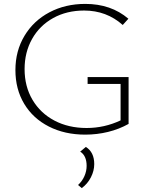

<svg xmlns="http://www.w3.org/2000/svg" viewBox="-20 -684 760 984"><path d="M639 -289V-49Q591 -22 534 -8Q477 6 417 6Q312 6 230.5 -35.5Q149 -77 104 -152Q59 -227 59 -325Q59 -423 105.5 -500.5Q152 -578 233.5 -621Q315 -664 417 -664Q549 -664 638 -588L609 -556Q526 -630 411 -630Q322 -630 252.5 -591.5Q183 -553 144.5 -484.5Q106 -416 106 -330Q106 -241 146.5 -172.5Q187 -104 259 -66Q331 -28 424 -28Q515 -28 598 -67V-254H429V-289ZM463 157Q463 191 446 224.5Q429 258 399 280L380 264Q401 245 412.5 219Q424 193 424 166Q424 114 391 93L420 69Q463 96 463 157Z"/></svg>

Font: Ysabeau Infant Light
Style: Regular
Weight: 300
Designer: Christian Thalmann (Catharsis Fonts)
Version: Version 0.003